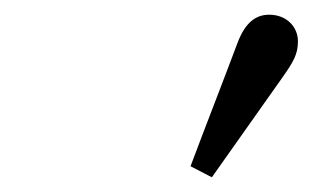

<svg xmlns="http://www.w3.org/2000/svg" viewBox="-20 -785 440 261"><path d="M239 -559 268 -544C299 -588 331 -633 362 -677C379 -701 385 -711 385 -729C385 -748 370 -765 346 -765C329 -765 314 -756 303 -727C282 -671 260 -615 239 -559Z"/></svg>

Font: Source Serif Variable
Style: Italic
Weight: 389
Italic angle: -12°
Designer: Frank Grießhammer
Foundry: Adobe Systems Incorporated
Version: Version 3.001;hotconv 1.0.111;makeotfexe 2.5.65597